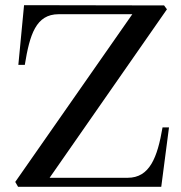

<svg xmlns="http://www.w3.org/2000/svg" viewBox="-20 -723 700 743"><path d="M39 -19 492 -668H207C119 -668 95 -589 76 -472H51L73 -702V-703L615 -702L626 -687L172 -35H474C559 -35 589 -113 609 -230H634L604 0H50Z"/></svg>

Font: Ortica Linear
Style: Regular
Weight: 400
Designer: Benedetta Bovani
Foundry: Collletttivo
Version: Version 2.000;Glyphs 3.1.2 (3151)